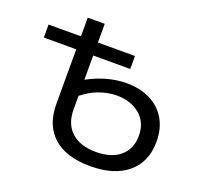

<svg xmlns="http://www.w3.org/2000/svg" viewBox="-129 -886 1086 1042"><g transform="rotate(20 413.5 -365.5)"><path d="M787 -237Q787 -120 709.5 -54.5Q632 11 493 11Q354 11 280 -55Q206 -121 206 -245V-559H19V-634H206V-742H304V-634H518V-559H304V-419Q416 -480 527 -480Q603 -480 662 -451.5Q721 -423 754 -368Q787 -313 787 -237ZM686 -234Q686 -311 633.5 -355Q581 -399 500 -399Q450 -399 399 -380.5Q348 -362 304 -326V-247Q304 -164 354.5 -118Q405 -72 496 -72Q586 -72 636 -115.5Q686 -159 686 -234Z"/></g></svg>

Font: Montserrat Alternates Medium
Style: Regular
Weight: 500
Designer: Julieta Ulanovsky
Foundry: Julieta Ulanovsky
Version: Version 7.200